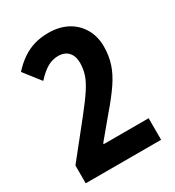

<svg xmlns="http://www.w3.org/2000/svg" viewBox="-175 -829 852 933"><g transform="rotate(-30 251.5 -362.0)"><path d="M454 0H31V-100L181 -288Q228 -347 254 -386.5Q280 -426 290 -457Q300 -488 300 -521Q300 -559 280 -581Q260 -603 223 -603Q192 -603 163.5 -587Q135 -571 101 -534L29 -626Q59 -659 90.5 -680.5Q122 -702 158 -713Q194 -724 238 -724Q299 -724 344 -700Q389 -676 414.5 -632.5Q440 -589 440 -532Q440 -481 425.5 -436.5Q411 -392 379 -345Q347 -298 296 -239L202 -126V-121H454Z"/></g></svg>

Font: Noto Sans Khmer Condensed
Style: Bold
Weight: 700
Width: 3
Designer: Danh Hong and the Monotype Design Team
Foundry: Monotype Imaging Inc.
Version: Version 2.004